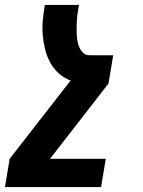

<svg xmlns="http://www.w3.org/2000/svg" viewBox="-56 -540 576 775"><path d="M352 215H-36L-17 101L229 -215Q202 -225 181 -244Q160 -263 146.5 -288Q133 -313 126 -341Q119 -369 116.5 -399Q114 -429 117 -459.5Q120 -490 125 -520H263Q259 -500 256.5 -480.5Q254 -461 253.5 -441.5Q253 -422 253.5 -403Q254 -384 258.5 -365.5Q263 -347 274.5 -332Q286 -317 306 -317H401L382 -203L146 101H371Z"/></svg>

Font: Iosevka Term Curly Hv Obl
Style: Regular
Weight: 900
Italic angle: -9°
Designer: Belleve Invis
Foundry: Belleve Invis
Version: Version 32.3.0